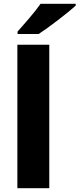

<svg xmlns="http://www.w3.org/2000/svg" viewBox="-20 -997 421 1017"><path d="M381 -967V-977H195C164 -932 106 -867 73 -830V-817H185C238 -851 339 -929 381 -967ZM241 0V-760H72V0Z"/></svg>

Font: Noto Sans Ethiopic ExtraBold
Style: Regular
Weight: 800
Designer: Monotype Design Team
Foundry: Monotype Imaging Inc.
Version: Version 2.102